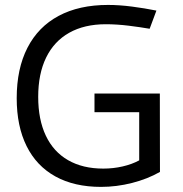

<svg xmlns="http://www.w3.org/2000/svg" viewBox="-20 -732 726 763"><path d="M46.4 -341.8Q46.4 -459 89.1 -542.2Q131.8 -625.5 213.1 -668.9Q294.4 -712.4 409.2 -712.4Q454.1 -712.4 504.9 -705.8Q555.7 -699.2 601.6 -689.9L574.7 -617.7Q538.6 -624 491.2 -629.9Q443.8 -635.7 400.4 -635.7Q315.4 -635.7 255.1 -601.8Q194.8 -567.9 163.3 -503.2Q131.8 -438.5 131.8 -347.2Q131.8 -256.8 162.1 -192.9Q192.4 -128.9 250.5 -95.5Q308.6 -62 390.6 -62Q430.2 -62 467.3 -70.6Q504.4 -79.1 533.2 -94.7V-286.1H355.5V-360.4H615.2L615.7 -48.8Q565.9 -20.5 504.6 -4.9Q443.4 10.7 381.3 10.7Q275.4 10.7 200.2 -30.8Q125 -72.3 85.7 -151.4Q46.4 -230.5 46.4 -341.8Z"/></svg>

Font: Selawik
Style: Regular
Weight: 400
Designer: Aaron Bell
Foundry: Microsoft Corporation
Version: Version 1.01